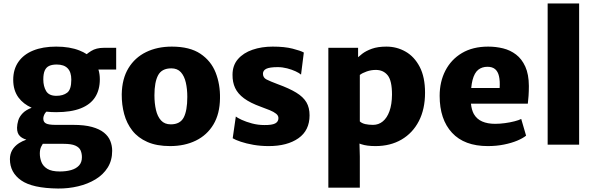

<svg xmlns="http://www.w3.org/2000/svg" viewBox="-20 -832 3417 1104"><path d="M303 -187Q273.5 -187 247 -190Q241.5 -185 237.5 -178.5Q229 -163.5 229 -150Q229 -130 244.8 -122Q260.5 -114 300 -114H401Q466 -114 509.2 -102Q552.5 -90 578 -69.2Q603.5 -48.5 614.2 -21.5Q625 5.5 625 35Q625 90.5 599.2 131.5Q573.5 172.5 529.2 199.2Q485 226 429.2 239.2Q373.5 252.5 314 252Q166.5 250.5 101.8 205.2Q37 160 37 83Q37 54.5 50.2 31.2Q63.5 8 89.5 -9Q107.5 -20.5 131.5 -29Q109 -36 96 -48Q77.5 -64.5 78 -98Q78.5 -117.5 85 -139.5Q91.5 -161.5 111 -181.5Q128.5 -199.5 162 -212.5Q114.5 -233.5 86.5 -271Q56 -312.5 56 -373Q56 -433.5 85.8 -476.2Q115.5 -519 170.8 -541.5Q226 -564 303 -564Q381.5 -564 437.5 -541.5Q460.5 -532.5 478.5 -520.5Q488.5 -529 504.5 -539Q533.5 -557 576 -557H648V-432H546Q554 -406 554 -376Q554 -315.5 527 -273.2Q500 -231 444.2 -209Q388.5 -187 303 -187ZM216.5 12Q209 28 209 51Q209 76 218.2 99.8Q227.5 123.5 252.2 138.8Q277 154 324 154Q360.5 154 389.2 145.8Q418 137.5 434.5 119.5Q451 101.5 451 72Q451 50.5 443.5 33Q436 15.5 413.2 5.2Q390.5 -5 345 -5H226Q221 2.5 216.5 12ZM304 -281Q342.5 -281 366.2 -299Q390 -317 390 -374Q390 -417.5 369 -439.2Q348 -461 306 -461Q280 -461 263 -453.2Q246 -445.5 237.5 -426.8Q229 -408 229 -375Q229 -336 245.2 -308.5Q261.5 -281 304 -281Z M958 8Q881 8 827.2 -15.8Q773.5 -39.5 741 -81Q708.5 -122.5 694 -176.2Q679.5 -230 680 -290Q681.5 -379 718.5 -440Q755.5 -501 820 -532.5Q884.5 -564 968 -564Q1071 -564 1132.2 -523Q1193.5 -482 1220 -414.5Q1246.5 -347 1245 -267Q1244 -177.5 1207.2 -116.2Q1170.5 -55 1106 -23.5Q1041.5 8 958 8ZM962 -117Q1015.5 -117 1036.2 -156.2Q1057 -195.5 1057 -275Q1057 -320 1048.5 -357.2Q1040 -394.5 1020 -416.8Q1000 -439 965 -439Q910.5 -439 889.2 -399.5Q868 -360 868 -284Q868 -238 876.8 -200Q885.5 -162 906 -139.5Q926.5 -117 962 -117Z M1318 -37 1336 -162Q1344 -155 1369.2 -143.2Q1394.5 -131.5 1429 -122.2Q1463.5 -113 1500 -113Q1543.5 -112.5 1562.2 -122.2Q1581 -132 1581 -153Q1581 -167.5 1567.5 -178.2Q1554 -189 1531 -198.5Q1508 -208 1480 -218Q1419 -240 1383.2 -266.5Q1347.5 -293 1332 -326.2Q1316.5 -359.5 1317 -402Q1317 -456 1348.2 -492Q1379.5 -528 1432 -546Q1484.5 -564 1548 -564Q1616.5 -564 1662.5 -552.2Q1708.5 -540.5 1727 -530L1711 -403Q1701 -412 1679.5 -422Q1658 -432 1631 -439Q1604 -446 1577 -446Q1530.5 -446 1511.2 -436.5Q1492 -427 1492 -408Q1492 -385.5 1512.5 -375Q1533 -364.5 1577 -348Q1643 -324 1683.2 -299.5Q1723.5 -275 1741.8 -244Q1760 -213 1760 -169Q1760 -82 1695.8 -37Q1631.5 8 1525 8Q1479 8 1437.5 0.8Q1396 -6.5 1364.8 -17Q1333.5 -27.5 1318 -37Z M2139 8Q2089.5 8 2058 -2.5Q2052.5 -4.5 2047 -6.5L2049 68V247H1868V-557H2039V-503Q2048.5 -512 2063 -523Q2084.5 -539.5 2118.5 -551.8Q2152.5 -564 2202 -564Q2261.5 -564 2312 -535.2Q2362.5 -506.5 2393.2 -447.8Q2424 -389 2424 -299Q2424 -204.5 2388.5 -135.8Q2353 -67 2288.8 -29.5Q2224.5 8 2139 8ZM2080 -118.5Q2100.5 -114 2125 -114Q2157 -114 2181.2 -134Q2205.5 -154 2219.5 -192.8Q2233.5 -231.5 2234 -288Q2234 -368.5 2209 -399.2Q2184 -430 2141 -430Q2114 -430 2088.8 -421.2Q2063.5 -412.5 2049 -401V-134Q2059.5 -123.5 2080 -118.5Z M2785 8Q2650 8 2579 -68.8Q2508 -145.5 2508 -281Q2508 -362 2541 -426Q2574 -490 2636.2 -527Q2698.5 -564 2787 -564Q2831.5 -564 2873 -553.8Q2914.5 -543.5 2947.5 -518.2Q2980.5 -493 3000.5 -449Q3020.5 -405 3021 -338Q3021 -308 3019.2 -281Q3017.5 -254 3015 -236H2688Q2691.5 -200.5 2704.5 -176.5Q2721.5 -147 2752.5 -133.5Q2783.5 -120 2827 -120Q2854 -120 2883.5 -124Q2913 -128 2938.2 -134.5Q2963.5 -141 2977 -148L3005 -52Q2986.5 -37 2953.8 -23.2Q2921 -9.5 2877.8 -0.8Q2834.5 8 2785 8ZM2853 -326Q2855.5 -366.5 2849.2 -393.8Q2843 -421 2826.8 -434.5Q2810.5 -448 2783 -448Q2751.5 -448 2729.8 -430.8Q2708 -413.5 2697 -371.5Q2692 -352 2689.5 -326Z M3129 0V-812H3310V0Z"/></svg>

Font: Koeln Type Sans ExtraBold
Style: Regular
Weight: 800
Designer: Eben Sorkin
Foundry: Eben Sorkin
Version: Version 2.001